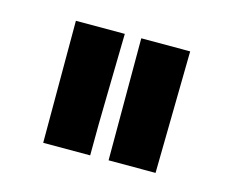

<svg xmlns="http://www.w3.org/2000/svg" viewBox="-51 -797 453 383"><g transform="rotate(15 175.5 -605.0)"><path d="M165 -731Q164 -668 162.5 -605.5Q161 -543 161 -479H64V-731ZM300 -731Q299 -668 298 -605.5Q297 -543 296 -479H199V-731Z"/></g></svg>

Font: Reem Kufi Medium
Style: Regular
Weight: 500
Designer: Khaled Hosny
Version: Version 1.001